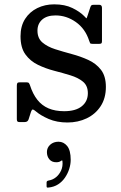

<svg xmlns="http://www.w3.org/2000/svg" viewBox="-20 -552 558 884"><path d="M390.5 -364.5Q393 -357 394.8 -353.5Q396.5 -350 407 -350H435Q443.5 -350 446.5 -352.2Q449.5 -354.5 449.5 -362.5V-516Q449.5 -530 436.5 -530H414Q404.5 -530 401.5 -528Q398.5 -526 396 -519L383 -479.5Q379 -466 377.2 -468Q375.5 -470 367.5 -478Q347.5 -498.5 313 -515.2Q278.5 -532 229.5 -532Q187 -532 151.8 -514.8Q116.5 -497.5 95.5 -464.8Q74.5 -432 74.5 -385Q74.5 -332.5 97 -301.5Q119.5 -270.5 154.8 -253.5Q190 -236.5 229.5 -226.2Q269 -216 304.2 -205.2Q339.5 -194.5 362 -176Q384.5 -157.5 384.5 -123Q384.5 -85 356.2 -62.5Q328 -40 275.5 -40Q234 -40 203.5 -53Q173 -66 152 -92.5Q131 -119 118 -159.5Q116 -165.5 113.2 -169.2Q110.5 -173 102 -173H71.5Q63 -173 60.2 -169.8Q57.5 -166.5 57.5 -157.5V-3.5Q57.5 4 60 7Q62.5 10 70 10H93Q101 10 105.2 6.8Q109.5 3.5 111.5 -2L123 -38Q126.5 -48 131 -47.8Q135.5 -47.5 143.5 -40.5Q166.5 -20.5 204.2 -4.2Q242 12 290.5 12Q339 12 379.2 -7.2Q419.5 -26.5 443.5 -63.2Q467.5 -100 467.5 -152Q467.5 -201.5 444.8 -230.8Q422 -260 386.2 -276.2Q350.5 -292.5 310.2 -303.2Q270 -314 234 -325.5Q198 -337 175.2 -356.5Q152.5 -376 152.5 -411Q152.5 -442.5 174.2 -461.8Q196 -481 235.5 -481Q286 -481 329.2 -450.5Q372.5 -420 390.5 -364.5ZM196 148Q196 168 207.2 181.5Q218.5 195 238.5 195Q252 195 259 190Q262.5 187.5 264.8 186.5Q267 185.5 267.5 190.5Q270 213.5 261.5 232.5Q253 251.5 238 263.8Q223 276 204.5 279Q194.5 280.5 194.5 288V305.5Q194.5 310.5 196.8 311.2Q199 312 203.5 311.5Q228.5 309 247.5 296.8Q266.5 284.5 279.2 265.8Q292 247 298.8 225.5Q305.5 204 305.5 184Q305.5 140 289.2 120.2Q273 100.5 249.5 100.5Q226.5 100.5 211.2 114.2Q196 128 196 148Z"/></svg>

Font: Besley
Style: Regular
Weight: 400
Designer: Owen Earl
Foundry: indestructible type*
Version: Version 4.000